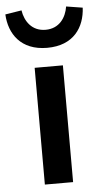

<svg xmlns="http://www.w3.org/2000/svg" viewBox="-84 -771 432 806"><g transform="rotate(-5 132.0 -368.5)"><path d="M72 0H191V-492H72ZM132 -571C244 -571 291 -644 295 -726L226 -737C219 -691 190 -647 132 -647C74 -647 45 -691 38 -737L-31 -726C-27 -644 21 -571 132 -571Z"/></g></svg>

Font: Source Sans Pro Semibold
Style: Regular
Weight: 600
Designer: Paul D. Hunt
Foundry: Adobe Systems Incorporated
Version: Version 3.006;hotconv 1.0.111;makeotfexe 2.5.65597